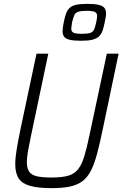

<svg xmlns="http://www.w3.org/2000/svg" viewBox="-20 -966 634 994"><path d="M248 8Q178 8 136.5 -3.5Q95 -15 77 -42Q59 -69 59 -116Q59 -149 66.5 -193.5Q74 -238 86 -297L169 -688H230L141 -265Q131 -218 125 -184.5Q119 -151 119 -126Q119 -95 131 -77.5Q143 -60 170.5 -53.5Q198 -47 246 -47Q300 -47 332 -56Q364 -65 383.5 -89Q403 -113 416 -155.5Q429 -198 443 -265L533 -688H594L512 -297Q497 -224 483 -171.5Q469 -119 451.5 -84Q434 -49 408 -29Q382 -9 343.5 -0.5Q305 8 248 8ZM401 -755Q362 -755 341 -760Q320 -765 312 -776Q304 -787 304 -804Q304 -813 305.5 -824.5Q307 -836 310 -850Q315 -876 321.5 -894.5Q328 -913 340 -924.5Q352 -936 373.5 -941Q395 -946 431 -946Q469 -946 490.5 -941Q512 -936 520.5 -925Q529 -914 529 -897Q529 -887 527 -876Q525 -865 522 -850Q517 -824 510.5 -806Q504 -788 492 -777Q480 -766 458.5 -760.5Q437 -755 401 -755ZM403 -791Q434 -791 448 -796Q462 -801 467.5 -814Q473 -827 478 -850Q480 -861 481.5 -869Q483 -877 483 -883Q483 -898 471.5 -904Q460 -910 428 -910Q399 -910 384.5 -905Q370 -900 364.5 -887Q359 -874 353 -850Q352 -840 350.5 -832Q349 -824 349 -817Q349 -803 360 -797Q371 -791 403 -791Z"/></svg>

Font: Saira SemiCondensed Light
Style: Italic
Weight: 300
Width: 4
Italic angle: -12°
Designer: Hector Gatti with collaboration of the Omnibus-Type team
Foundry: Omnibus-Type
Version: Version 1.101